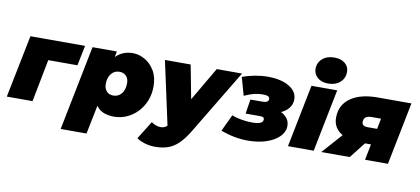

<svg xmlns="http://www.w3.org/2000/svg" viewBox="-88 -1135 3613 1653"><g transform="rotate(10 1718.5 -308.5)"><path d="M-2 0 108 -547H586L550 -371H295L223 0Z M936 10Q886 10 845.5 -5.5Q805 -21 780 -58L729 194H503L651 -547H864L854 -497Q915 -557 1002 -557Q1057 -557 1108.5 -527.5Q1160 -498 1193.5 -442Q1227 -386 1227 -304Q1227 -237 1204 -179.5Q1181 -122 1140.5 -79.5Q1100 -37 1047.5 -13.5Q995 10 936 10ZM899 -168Q943 -168 970.5 -202Q998 -236 998 -293Q998 -331 976.5 -355Q955 -379 917 -379Q873 -379 845.5 -345Q818 -311 818 -254Q818 -216 839.5 -192Q861 -168 899 -168Z M1329 204Q1284 204 1239.5 191Q1195 178 1168 157L1266 0Q1283 13 1304 21Q1325 29 1348 29Q1382 29 1404 6L1284 -547H1509L1565 -253L1737 -547H1958L1622 11Q1577 86 1534 128Q1491 170 1441.5 187Q1392 204 1329 204Z M2106 13Q1989 13 1869 -32L1938 -178Q1974 -164 2021.5 -155.5Q2069 -147 2115 -147Q2211 -147 2211 -189Q2211 -203 2202.5 -208Q2194 -213 2173 -213H2048L2068 -339H2172Q2226 -339 2226 -371Q2226 -387 2212 -394Q2198 -401 2163 -401Q2126 -401 2090.5 -392Q2055 -383 2005 -361L1961 -518Q2014 -538 2072 -548.5Q2130 -559 2185 -559Q2260 -559 2317.5 -540Q2375 -521 2407.5 -486.5Q2440 -452 2440 -405Q2440 -364 2414.5 -330.5Q2389 -297 2346 -279Q2381 -262 2401 -234.5Q2421 -207 2421 -170Q2421 -118 2380 -76.5Q2339 -35 2268 -11Q2197 13 2106 13Z M2456 0 2565 -547H2790L2681 0ZM2702 -591Q2643 -591 2608.5 -622Q2574 -653 2574 -698Q2574 -751 2613.5 -786Q2653 -821 2718 -821Q2777 -821 2811.5 -792Q2846 -763 2846 -718Q2846 -662 2806.5 -626.5Q2767 -591 2702 -591Z M3130 0 3157 -139H3105L2996 0H2747L2903 -175Q2821 -223 2821 -314Q2821 -425 2907 -486Q2993 -547 3143 -547H3439L3330 0ZM3186 -280 3204 -372H3121Q3053 -372 3053 -317Q3053 -280 3103 -280Z"/></g></svg>

Font: Montserrat Black
Style: Italic
Weight: 900
Italic angle: -11.3°
Designer: Julieta Ulanovsky
Foundry: Julieta Ulanovsky
Version: Version 9.000; ttfautohint (v1.8.4.7-5d5b)